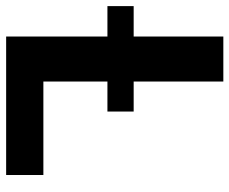

<svg xmlns="http://www.w3.org/2000/svg" viewBox="-120 -666 747 625"><g transform="rotate(90 253.5 -353.5)"><path d="M59.9 -707H206.4V-121.2H510.7V0H59.9ZM-39.1 -415.1H304.1V-329.7H-39.1Z"/></g></svg>

Font: WEMIX Pretendard Variable
Style: Regular
Weight: 400
Designer: Base glyphs from Inter by Rasmus Andersson; Hangeul glyphs from Noto Sans CJK(Source Han Sans) by Jang Soo-young and Kan
Foundry: Kil Hyung-jin
Version: Version 1.000;Glyphs 3.2 (3208)